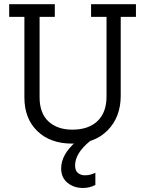

<svg xmlns="http://www.w3.org/2000/svg" viewBox="-20 -687 707 935"><path d="M172.8 -213.6Q172.8 -135.8 216 -95.7Q259.3 -55.6 332.1 -55.6Q411.1 -55.6 454.9 -97.5Q498.8 -139.5 498.8 -217.3V-604.9H423.5V-666.7H642V-604.9H567.9V-221Q567.9 -117.3 504.3 -52.5Q440.7 12.3 330.9 12.3Q224.7 12.3 161.7 -48.8Q98.8 -109.9 98.8 -212.3V-604.9H24.7V-666.7H246.9V-604.9H172.8ZM393.8 166.7Q419.8 166.7 444.4 154.3V213.6Q417.3 228.4 384 228.4Q339.5 228.4 308.6 203.1Q277.8 177.8 277.8 133.3Q277.8 65.4 350.6 2.5V-9.9H418.5V0Q345.7 59.3 345.7 118.5Q345.7 144.4 359.9 155.6Q374.1 166.7 393.8 166.7Z"/></svg>

Font: Slabo 27px
Style: Regular
Weight: 400
Version: Version 1.02 Build 003a